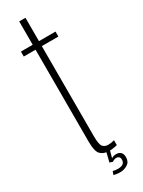

<svg xmlns="http://www.w3.org/2000/svg" viewBox="-223 -747 660 889"><g transform="rotate(-30 107.5 -302.5)"><path d="M133 5.5Q103.5 5.5 87.2 -10.8Q71 -27 71 -79V-571H8V-597.5H71V-722.5H104.5V-597.5H193V-571H104.5V-90.5Q104.5 -46.5 114 -34Q123.5 -21.5 143.5 -21.5Q159.5 -21.5 176 -26.5V-0.5Q154.5 5.5 133 5.5ZM127 116.5Q116.5 116.5 107.8 115Q99 113.5 93 112L99.5 94Q111 97.5 127.5 97.5Q143.5 97.5 153.2 90.8Q163 84 163 69Q163 59 157.5 54.2Q152 49.5 145 49.5Q132.5 49.5 122 57.5L106 52.5L119 -0.5H138L126.5 41.5Q136.5 34 152.5 34Q166 34 175.5 42.2Q185 50.5 185 69Q185 94 166.8 105.2Q148.5 116.5 127 116.5Z"/></g></svg>

Font: Anybody Condensed ExtraLight
Style: Regular
Weight: 200
Width: 3
Designer: Tyler Finck
Foundry: Etcetera Type Company
Version: Version 1.010; ttfautohint (v1.8.3) -l 8 -r 50 -G 200 -x 14 